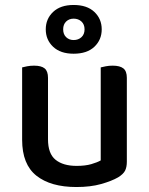

<svg xmlns="http://www.w3.org/2000/svg" viewBox="-20 -738 599 772"><path d="M69 -467Q76 -469 89 -471.5Q102 -474 117 -474Q146 -474 159.5 -463Q173 -452 173 -425V-178Q173 -120 203.5 -95.5Q234 -71 288 -71Q323 -71 347 -78Q371 -85 385 -93V-467Q393 -469 405.5 -471.5Q418 -474 433 -474Q462 -474 476 -463Q490 -452 490 -425V-88Q490 -66 483 -52Q476 -38 455 -25Q429 -10 386.5 2Q344 14 287 14Q184 14 126.5 -31.5Q69 -77 69 -176ZM276 -718Q330 -718 359.5 -690Q389 -662 389 -620Q389 -578 359.5 -550Q330 -522 276 -522Q223 -522 193.5 -550Q164 -578 164 -620Q164 -662 193.5 -690Q223 -718 276 -718ZM276 -577Q295 -577 307.5 -588.5Q320 -600 320 -620Q320 -640 307.5 -651.5Q295 -663 276 -663Q258 -663 246 -651.5Q234 -640 234 -620Q234 -600 246 -588.5Q258 -577 276 -577Z"/></svg>

Font: Baloo 2 Latin Medium
Style: Regular
Weight: 500
Designer: Sarang Kulkarni and Ek Type
Foundry: Ek Type
Version: Version 1.001